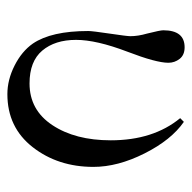

<svg xmlns="http://www.w3.org/2000/svg" viewBox="-20 -488 520 520"><g transform="rotate(90 240.0 -228.0)"><path d="M108 -468Q129 -468 139.5 -454.5Q150 -441 150 -424Q150 -391 120 -313Q88 -229 88 -174Q88 -117 117 -82.5Q146 -48 206 -48Q278 -48 319 -110Q360 -172 360 -268Q360 -383 300 -456L310 -466Q359 -432 395.5 -359.5Q432 -287 432 -221Q432 -125 378.5 -56.5Q325 12 235 12Q196 12 157.5 -7.5Q119 -27 98 -57Q64 -107 64 -207Q64 -218 71 -265Q78 -312 78 -321Q78 -342 71 -366Q62 -402 62 -410Q62 -468 108 -468Z"/></g></svg>

Font: Old Standard TT
Style: Regular
Weight: 400
Designer: Alexey Kryukov <alexios@thessalonica.org.ru>
Version: Version 1.0